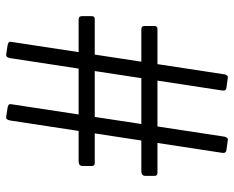

<svg xmlns="http://www.w3.org/2000/svg" viewBox="-90 -692 783 643"><g transform="rotate(90 301.5 -370.5)"><path d="M174.8 -13.6Q173.5 -5.8 170.5 -2.2Q167.6 1.3 160.2 0L132.3 -4.3Q125.3 -5.6 122.5 -7.7Q119.7 -9.9 120 -15.2L229 -731Q230.2 -736.2 232.9 -739.6Q235.6 -743 239.3 -742L273.4 -737.4Q284.8 -736.2 283.2 -724ZM383.6 -13.6Q382.3 -5.8 379.3 -2.2Q376.4 1.3 369 0L341.1 -4.3Q334.1 -5.6 331.3 -7.7Q328.5 -9.9 328.8 -15.2L437.7 -731Q439 -736.2 441.7 -739.6Q444.4 -743 448 -742L482.2 -737.4Q493.5 -736.2 492 -724ZM536 -255.8Q536 -242.3 519.7 -242.3H46.9Q39.9 -242.3 37 -245Q34 -247.8 34 -254.2V-284.9Q34 -296.3 42.8 -296.3H526Q536 -296.3 536 -286.4ZM569 -465.8Q569 -452.3 552.7 -452.3H79.9Q72.9 -452.3 70 -455Q67 -457.8 67 -464.2V-494.9Q67 -506.3 75.8 -506.3H559Q569 -506.3 569 -496.4Z"/></g></svg>

Font: Libre Franklin Thin
Style: Regular
Weight: 100
Designer: Pablo Impallari, Rodrigo Fuenzalida, Nhung Nguyen
Foundry: Impallari Type
Version: Version 3.000